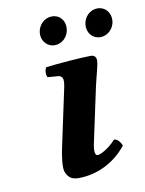

<svg xmlns="http://www.w3.org/2000/svg" viewBox="-74 -661 545 724"><g transform="rotate(-10 198.5 -299.0)"><path d="M293 -320C302 -360 314 -398 314 -415C314 -429 306 -436 293 -436C261 -436 168 -429 121 -423C114 -415 113 -394 119 -385L159 -382C171 -381 177 -372 177 -362C177 -353 177 -347 171 -321L127 -115C120 -83 114 -41 120 -23C128 -3 139 10 169 10C239 10 308 -23 354 -82C351 -91 339 -110 325 -110C299 -80 265 -63 255 -63C238 -63 245 -98 251 -124ZM119 -553C117 -523 139 -499 167 -499C196 -499 220 -523 222 -553C225 -584 204 -608 175 -608C146 -608 121 -584 119 -553ZM294 -553C292 -523 313 -499 342 -499C370 -499 395 -523 397 -553C399 -584 378 -608 349 -608C320 -608 296 -584 294 -553Z"/></g></svg>

Font: Libertinus Serif
Style: Bold Italic
Weight: 700
Italic angle: -12°
Designer: Philipp H. Poll, Khaled Hosny
Foundry: Caleb Maclennan
Version: Version 7.050;RELEASE